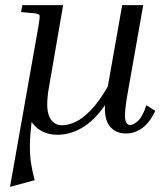

<svg xmlns="http://www.w3.org/2000/svg" viewBox="-20 -515 650 748"><path d="M115 187 19 213 130 -414Q136 -449 134 -455Q132 -461 116 -463L62 -468L67 -495H226L170 -171Q157 -95 172 -61Q187 -27 222 -27Q246 -27 274 -40Q302 -53 334 -86Q366 -119 400 -178L456 -495H538L477 -150Q464 -76 467.5 -52Q471 -28 487 -28Q501 -28 519 -45.5Q537 -63 550 -105L585 -83Q563 -37 534 -16Q505 5 471 5Q431 5 408.5 -22Q386 -49 389 -105Q346 -44 299.5 -17Q253 10 204 10Q138 10 103 -40Q97 12 96.5 50.5Q96 89 101 121Q106 153 115 187Z"/></svg>

Font: Inria Serif
Style: Italic
Weight: 400
Italic angle: -10°
Designer: Black Foundry Team
Foundry: Black Foundry
Version: Version 1.000; ttfautohint (v1.8.3)